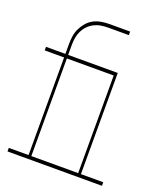

<svg xmlns="http://www.w3.org/2000/svg" viewBox="-136 -824 772 913"><g transform="rotate(20 250.0 -367.5)"><path d="M125 -18H362V-512H125ZM11 0V-18H111V-512H13V-530H111V-580Q111 -601 114 -621Q117 -641 126 -659.5Q135 -678 148.5 -693.5Q162 -709 180 -718.5Q198 -728 218.5 -731.5Q239 -735 259 -735H364V-717H259Q241 -717 223 -714Q205 -711 188.5 -702.5Q172 -694 159.5 -681Q147 -668 139 -651.5Q131 -635 128 -617Q125 -599 125 -580V-530H376V-18H489V0Z"/></g></svg>

Font: Iosevka Slab Thin
Style: Regular
Weight: 100
Monospace: yes
Designer: Belleve Invis
Foundry: Belleve Invis
Version: Version 11.1.0; ttfautohint (v1.8.3)